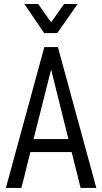

<svg xmlns="http://www.w3.org/2000/svg" viewBox="-20 -921 501 941"><path d="M331.1 -175.8H128.9L85 0H8.8L197.3 -690.4H263.7L452.1 0H375ZM315.4 -239.3 230.5 -580.1 144.5 -239.3ZM99.6 -901.4H167L230.5 -811.5L293.9 -901.4H360.4L260.7 -758.8H196.3Z"/></svg>

Font: Dinish Condensed
Style: Regular
Weight: 400
Width: 3
Designer: Bert Driehuis
Foundry: Playbeing
Version: Version 3.006; git-39231f3c-release